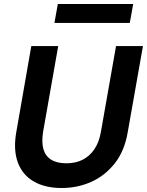

<svg xmlns="http://www.w3.org/2000/svg" viewBox="-20 -931 737 963"><path d="M289 12Q206 12 149 -21Q92 -54 69 -117.5Q46 -181 62 -270L137 -700H272L196 -269Q188 -219 197.5 -184Q207 -149 236 -130.5Q265 -112 313 -112Q359 -112 394 -129.5Q429 -147 453 -182Q477 -217 486 -269L562 -700H697L621 -270Q605 -174 555.5 -111.5Q506 -49 437 -18.5Q368 12 289 12ZM253 -816 270 -911H648L631 -816Z"/></svg>

Font: DM Sans 28pt
Style: Bold Italic
Weight: 700
Italic angle: -10°
Version: Version 4.004;gftools[0.9.30]